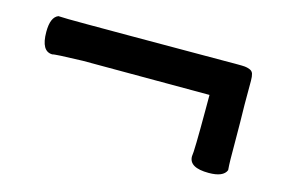

<svg xmlns="http://www.w3.org/2000/svg" viewBox="-48 -528 642 438"><g transform="rotate(15 272.5 -308.5)"><path d="M506.8 -351.1Q507.8 -308.1 507.8 -272.5Q507.8 -236.8 508.1 -223.1Q508.3 -209.5 509.3 -197.3Q502.4 -179.7 467.8 -179.7Q421.4 -179.7 421.4 -206.5Q423.8 -217.3 423.8 -317.4V-352.1Q368.7 -352.5 124.5 -352.5Q57.1 -350.6 53.7 -348.6Q26.9 -348.6 26.9 -395Q26.9 -429.7 44.4 -436.5Q57.1 -435.5 114.3 -435.5Q125.5 -435.5 212.9 -435.5Q300.3 -435.5 383.3 -435.8Q466.3 -436 467.3 -436Q479.5 -436 484.9 -435.5Q490.2 -435.1 496.6 -432.6Q502.9 -430.2 504.9 -424.1Q506.8 -418 506.8 -407.7Z"/></g></svg>

Font: Coustard
Style: Regular
Weight: 400
Foundry: vernon adams
Version: Version 1.001